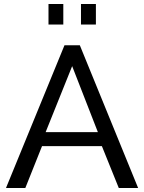

<svg xmlns="http://www.w3.org/2000/svg" viewBox="-20 -935 717 955"><path d="M221.2 -813V-915H294.9V-813ZM382.8 -813V-915H457V-813ZM300.8 -710H377L667 0H570.8L486.8 -208H189L106 0H9.8ZM466.8 -277.8 338.9 -606 207 -277.8Z"/></svg>

Font: Rawline Medium
Style: Regular
Weight: 500
Designer: Matt McInerney, Pablo Impallari, Rodrigo Fuenzalida
Foundry: Matt McInerney, Pablo Impallari, Rodrigo Fuenzalida
Version: Version 4.020;PS 004.020;hotconv 1.0.88;makeotf.lib2.5.64775